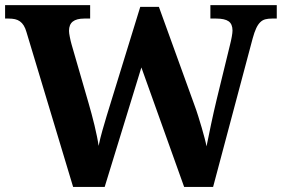

<svg xmlns="http://www.w3.org/2000/svg" viewBox="-20 -734 1107 754"><path d="M604 -707 742.2 -325.2Q751 -301.8 758.5 -277.6Q766.1 -253.4 772.5 -231.4Q778.8 -209.5 783.7 -190.9Q788.6 -172.4 791 -159.2Q794.9 -177.2 799.3 -199.2Q803.7 -221.2 808.8 -245.4Q814 -269.5 819.6 -294.9Q825.2 -320.3 831.1 -344.2L883.8 -560.1Q885.3 -565.9 887 -573.7Q888.7 -581.5 890.1 -589.1Q891.6 -596.7 892.3 -603.3Q893.1 -609.9 893.1 -613.8Q893.1 -639.6 877.7 -650.4Q862.3 -661.1 829.1 -661.1H806.2V-713.9H1066.9V-661.1H1047.9Q1033.2 -661.1 1022 -658.2Q1010.7 -655.3 1002 -646.7Q993.2 -638.2 986.1 -623Q979 -607.9 972.2 -583L816.9 0H703.1L535.2 -469.2L391.1 0H267.1L84 -607.9Q79.6 -623.5 73.2 -633.8Q66.9 -644 58.3 -650.1Q49.8 -656.2 38.8 -658.7Q27.8 -661.1 13.2 -661.1H0V-713.9H334V-661.1H311Q280.8 -661.1 265.9 -649.4Q251 -637.7 251 -612.8Q251 -604.5 254.2 -588.6Q257.3 -572.8 261.2 -559.1L328.1 -328.1Q333.5 -309.1 339.6 -286.9Q345.7 -264.6 351.1 -241.9Q356.4 -219.2 360.8 -198.2Q365.2 -177.2 367.2 -161.1Q374 -193.4 382.1 -221.4Q390.1 -249.5 398.9 -278.8L530.8 -707Z"/></svg>

Font: Droid Serif
Style: Bold
Weight: 700
Designer: Monotype Design team
Foundry: Monotype Imaging Inc.
Version: Version 1.03